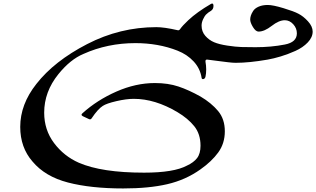

<svg xmlns="http://www.w3.org/2000/svg" viewBox="-20 -1024 1782 1082"><path d="M674 38Q492 38 363 4.5Q234 -29 163 -114Q94 -193 94 -309Q94 -436 185 -551Q286 -680 471 -775.5Q656 -871 861 -871Q906 -871 980 -854Q989 -851 995 -860Q1008 -879 1041 -910Q1090 -956 1169 -1002Q1182 -1009 1183 -993Q1184 -973 1169 -963Q1153 -954 1140 -941Q1134 -935 1125 -916.5Q1116 -898 1116 -880Q1116 -846 1137 -822Q1158 -798 1186.5 -786Q1215 -774 1261.5 -767Q1308 -760 1340 -759Q1372 -758 1420 -758Q1508 -758 1585 -773Q1653 -786 1653 -836Q1653 -865 1632.5 -887.5Q1612 -910 1585 -910Q1552 -910 1511 -878Q1470 -846 1437 -846Q1421 -846 1405.5 -871.5Q1390 -897 1390 -914Q1390 -924 1393.5 -935.5Q1397 -947 1406.5 -962Q1416 -977 1437.5 -986.5Q1459 -996 1489 -996Q1518 -996 1577.5 -978Q1637 -960 1661 -947Q1689 -933 1715.5 -904Q1742 -875 1742 -846Q1742 -814 1714.5 -785Q1687 -756 1644.5 -737Q1602 -718 1562 -706Q1522 -694 1488 -688Q1384 -670 1308 -670Q1291 -670 1263 -673.5Q1235 -677 1199.5 -681.5Q1164 -686 1149 -688Q1143 -689 1140 -686Q1137 -683 1138 -676Q1142 -654 1142 -633Q1142 -609 1138 -592Q1135 -579 1124 -578Q1117 -578 1116 -586Q1108 -638 1071.5 -677.5Q1035 -717 980.5 -738.5Q926 -760 866.5 -770.5Q807 -781 743 -781Q586 -781 450 -720Q376 -689 309 -606Q229 -507 229 -389Q229 -292 284.5 -218Q340 -144 424 -107Q553 -51 792 -51Q960 -51 1034 -91Q1071 -108 1090.5 -133Q1110 -158 1110 -203Q1110 -269 1074.5 -313Q1039 -357 980 -392Q854 -467 734 -467Q692 -467 636 -454Q580 -441 559 -427Q531 -409 497 -358Q491 -348 481 -353L447 -369Q433 -376 445 -386Q527 -460 636 -508Q745 -556 853 -556Q927 -556 985.5 -536.5Q1044 -517 1110 -480Q1171 -444 1209 -398.5Q1247 -353 1247 -284Q1247 -216 1210 -165Q1173 -114 1109 -69Q1026 -10 922.5 14Q819 38 674 38Z"/></svg>

Font: Joscelyn
Style: Regular
Weight: 400
Designer: Peter S. Baker
Version: Version 1.012